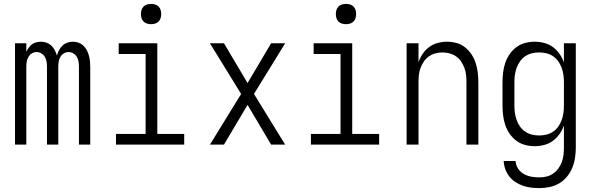

<svg xmlns="http://www.w3.org/2000/svg" viewBox="-20 -742 3040 985"><path d="M57 0V-520H115V-476Q120 -487 127 -497Q134 -507 144 -514.5Q154 -522 166 -525Q178 -528 190 -528Q205 -528 219 -523Q233 -518 243.5 -508Q254 -498 261 -484.5Q268 -471 272 -457Q276 -471 283 -484.5Q290 -498 300.5 -508Q311 -518 325 -523Q339 -528 354 -528Q369 -528 383 -523Q397 -518 407.5 -508Q418 -498 425 -485Q432 -472 436 -457.5Q440 -443 441.5 -428.5Q443 -414 443 -399V0H385V-399Q385 -412 383 -425Q381 -438 374.5 -449.5Q368 -461 356.5 -468Q345 -475 332 -475Q319 -475 307.5 -468Q296 -461 289.5 -449.5Q283 -438 281 -425Q279 -412 279 -399V0H221V-399Q221 -412 219 -425Q217 -438 210.5 -449.5Q204 -461 192.5 -468Q181 -475 168 -475Q155 -475 143.5 -468Q132 -461 125.5 -449.5Q119 -438 117 -425Q115 -412 115 -399V0Z M575 0V-55H727V-465H589V-520H787V-55H925V0ZM755 -618Q744 -618 734 -621Q724 -624 716.5 -631.5Q709 -639 706 -649Q703 -659 703 -670Q703 -681 706 -691Q709 -701 716.5 -708.5Q724 -716 734 -719Q744 -722 755 -722Q766 -722 776 -719Q786 -716 793.5 -708.5Q801 -701 804 -691Q807 -681 807 -670Q807 -659 804 -649Q801 -639 793.5 -631.5Q786 -624 776 -621Q766 -618 755 -618Z M1057 0 1217 -260 1057 -520H1129L1250 -316L1371 -520H1443L1283 -260L1443 0H1371L1250 -204L1129 0Z M1575 0V-55H1727V-465H1589V-520H1787V-55H1925V0ZM1755 -618Q1744 -618 1734 -621Q1724 -624 1716.5 -631.5Q1709 -639 1706 -649Q1703 -659 1703 -670Q1703 -681 1706 -691Q1709 -701 1716.5 -708.5Q1724 -716 1734 -719Q1744 -722 1755 -722Q1766 -722 1776 -719Q1786 -716 1793.5 -708.5Q1801 -701 1804 -691Q1807 -681 1807 -670Q1807 -659 1804 -649Q1801 -639 1793.5 -631.5Q1786 -624 1776 -621Q1766 -618 1755 -618Z M2066 0V-520H2127V-423Q2135 -446 2148.5 -466Q2162 -486 2181.5 -500.5Q2201 -515 2225 -521.5Q2249 -528 2273 -528Q2298 -528 2322 -521.5Q2346 -515 2365.5 -499.5Q2385 -484 2399 -463Q2413 -442 2420.5 -418Q2428 -394 2431 -369.5Q2434 -345 2434 -320V0H2373V-320Q2373 -339 2371 -357.5Q2369 -376 2362.5 -393.5Q2356 -411 2345.5 -426.5Q2335 -442 2320 -452.5Q2305 -463 2287 -468Q2269 -473 2250 -473Q2231 -473 2213 -468Q2195 -463 2180 -452.5Q2165 -442 2154.5 -426.5Q2144 -411 2137.5 -393.5Q2131 -376 2129 -357.5Q2127 -339 2127 -320V0Z M2747 223Q2726 223 2704.5 220.5Q2683 218 2663 211Q2643 204 2624.5 192Q2606 180 2593 163.5Q2580 147 2572.5 126.5Q2565 106 2564 84H2625Q2626 105 2638 123Q2650 141 2668 151Q2686 161 2706.5 164.5Q2727 168 2747 168Q2766 168 2784.5 163.5Q2803 159 2818.5 148Q2834 137 2845 121.5Q2856 106 2862.5 88.5Q2869 71 2871 52.5Q2873 34 2873 15V-98Q2865 -75 2850.5 -54.5Q2836 -34 2816.5 -19.5Q2797 -5 2772.5 1.5Q2748 8 2723 8Q2698 8 2673.5 1.5Q2649 -5 2629 -20Q2609 -35 2594.5 -56Q2580 -77 2572 -101Q2564 -125 2561 -150Q2558 -175 2558 -200V-320Q2558 -345 2561 -370Q2564 -395 2572 -419Q2580 -443 2594.5 -464Q2609 -485 2629 -500Q2649 -515 2673.5 -521.5Q2698 -528 2723 -528Q2748 -528 2772.5 -521.5Q2797 -515 2816.5 -500.5Q2836 -486 2850.5 -465.5Q2865 -445 2873 -422V-520H2934V15Q2934 41 2930 67.5Q2926 94 2916 118.5Q2906 143 2889 164Q2872 185 2849 198.5Q2826 212 2800 217.5Q2774 223 2747 223ZM2746 -47Q2765 -47 2783.5 -51.5Q2802 -56 2817.5 -66.5Q2833 -77 2844 -92.5Q2855 -108 2861.5 -126Q2868 -144 2870.5 -162.5Q2873 -181 2873 -200V-320Q2873 -339 2870.5 -357.5Q2868 -376 2861.5 -394Q2855 -412 2844 -427.5Q2833 -443 2817.5 -453.5Q2802 -464 2783.5 -468.5Q2765 -473 2746 -473Q2727 -473 2708.5 -468.5Q2690 -464 2674.5 -453.5Q2659 -443 2648 -427.5Q2637 -412 2630.5 -394Q2624 -376 2621.5 -357.5Q2619 -339 2619 -320V-200Q2619 -181 2621.5 -162.5Q2624 -144 2630.5 -126Q2637 -108 2648 -92.5Q2659 -77 2674.5 -66.5Q2690 -56 2708.5 -51.5Q2727 -47 2746 -47Z"/></svg>

Font: Iosevka Fixed Light
Style: Regular
Weight: 300
Monospace: yes
Designer: Belleve Invis
Foundry: Belleve Invis
Version: Version 32.3.0